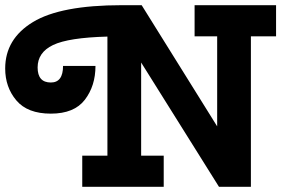

<svg xmlns="http://www.w3.org/2000/svg" viewBox="-65 -720 1094 740"><path d="M-45 -456Q-45 -570 62 -635Q169 -700 404 -700H481L772 -233V-580H685V-700H999V-580H902V0H779L479 -479V-120H566V0H252V-120H349V-579Q199 -575 139.5 -546.5Q80 -518 80 -460Q80 -402 131 -402Q178 -402 178 -466H303Q303 -389 262 -335.5Q221 -282 131 -282Q41 -282 -2 -333Q-45 -384 -45 -456Z"/></svg>

Font: Cherry Swash
Style: Bold
Weight: 700
Designer: Kasatkina Nataliya
Foundry: Nataliya Kasatkina
Version: Version 1.001